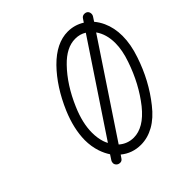

<svg xmlns="http://www.w3.org/2000/svg" viewBox="-171 -780 946 946"><g transform="rotate(-45 302.0 -307.0)"><path d="M160 -193Q160 -156 170 -125Q174 -113 180 -102L487 -563Q462 -579 430 -579H428Q368 -579 309 -518Q240 -447 194 -339Q160 -260 160 -193ZM173 -1Q166 10 154 10Q142 10 134.5 2.5Q127 -5 127 -14Q127 -23 131 -29L148 -55Q132 -79 122 -109Q109 -148 109 -193Q110 -271 147 -359Q197 -476 272 -553Q348 -630 428 -630Q475 -630 515 -605L527 -623Q534 -634 548 -634Q555 -634 561 -631Q567 -628 570 -622Q573 -616 573 -608.5Q573 -601 569 -595L554 -572Q571 -552 583 -526Q604 -480 604 -424Q604 -365 581 -298Q540 -175 464 -80Q425 -30 380.5 -5Q336 20 289 20Q229 20 184 -17ZM212 -59Q245 -30 289 -30Q323 -30 357 -50Q391 -70 425 -112Q494 -199 533 -314Q554 -374 554 -424Q554 -486 524 -528Z"/></g></svg>

Font: TT2020Base
Style: Italic
Weight: 400
Italic angle: -15°
Version: Version 0.2.000